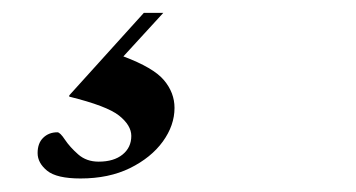

<svg xmlns="http://www.w3.org/2000/svg" viewBox="-20 -38 540 291"><path d="M102 232.5Q66 232.5 51.5 220.8Q37 209 37 194Q37 179 45.5 170.8Q54 162.5 67 162.5Q71 162.5 78.5 173.8Q86 185 98.5 196Q111 207 129.5 207Q152.5 207 165.8 196.2Q179 185.5 179 168Q179 152 160.5 137.2Q142 122.5 85 108.5V106.5L198 -18.5H227.5L167 47.5Q212.5 64.5 228.5 83.5Q244.5 102.5 244.5 125.5Q244.5 152 226.8 176.5Q209 201 177 216.8Q145 232.5 102 232.5Z"/></svg>

Font: Newsreader 72pt
Style: Bold Italic
Weight: 700
Italic angle: -17°
Designer: Hugues Gentile
Foundry: Production Type
Version: Version 1.003; ttfautohint (v1.8.3)